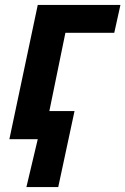

<svg xmlns="http://www.w3.org/2000/svg" viewBox="-20 -564 508 778"><path d="M133 0H18L133 -544H468L443 -431H245L180 -114H282L216 194H87Z"/></svg>

Font: Noto Sans Display
Style: Bold Italic
Weight: 700
Italic angle: -12°
Designer: Monotype Design team
Foundry: Monotype Imaging Inc.
Version: Version 1.000